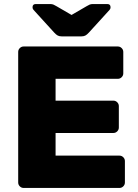

<svg xmlns="http://www.w3.org/2000/svg" viewBox="-20 -930 683 950"><path d="M70 0ZM255 -272H541Q552 -272 560 -280Q568 -288 568 -299V-405Q568 -416 560 -424Q552 -432 541 -432H255V-540H563Q574 -540 582 -548Q590 -556 590 -567V-673Q590 -684 582 -692Q574 -700 563 -700H97Q86 -700 78 -692Q70 -684 70 -673V-27Q70 -16 78 -8Q86 0 97 0H571Q582 0 590 -8Q598 -16 598 -27V-133Q598 -144 590 -152Q582 -160 571 -160H255ZM248 -769 146 -881Q141 -886 141 -894Q141 -910 157 -910H229Q238 -910 245 -907Q252 -904 260 -899L334 -856L408 -899Q416 -904 423 -907Q430 -910 439 -910H511Q527 -910 527 -894Q527 -886 522 -881L420 -769Q410 -758 402 -754Q394 -750 383 -750H285Q274 -750 266 -754Q258 -758 248 -769Z"/></svg>

Font: Hezaedrus
Style: Bold
Weight: 700
Designer: Hubert & Fischer
Foundry: Hubert & Fischer
Version: Version 1.10;September 3, 2019;FontCreator 11.5.0.2425 64-bi